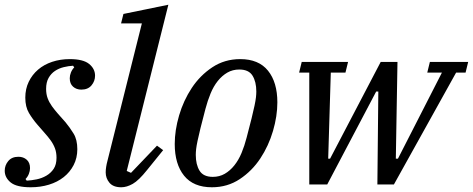

<svg xmlns="http://www.w3.org/2000/svg" viewBox="-21 -780 2000 812"><path d="M109 12Q49 12 24 -8.5Q-1 -29 -1 -58Q-1 -81 14 -99Q29 -117 57 -117Q78 -117 92 -104.5Q106 -92 106 -69Q106 -57 101 -44.5Q96 -32 87 -23L92 -16Q112 -17 134 -21.5Q156 -26 175 -37Q194 -48 206 -66Q218 -84 218 -113Q218 -135 211.5 -152.5Q205 -170 193.5 -186Q182 -202 167.5 -218Q153 -234 137 -253Q117 -276 101.5 -302Q86 -328 86 -367Q86 -404 100.5 -434Q115 -464 140 -485.5Q165 -507 199.5 -518.5Q234 -530 274 -530Q331 -530 356 -509.5Q381 -489 381 -460Q381 -437 366 -419Q351 -401 323 -401Q302 -401 288 -413.5Q274 -426 274 -449Q274 -461 279 -473.5Q284 -486 293 -495L288 -502Q269 -501 248.5 -496Q228 -491 211.5 -480Q195 -469 184.5 -450.5Q174 -432 174 -404Q174 -382 180.5 -364.5Q187 -347 198.5 -331Q210 -315 224.5 -298.5Q239 -282 256 -263Q275 -240 290.5 -214.5Q306 -189 306 -149Q306 -112 290.5 -82Q275 -52 248.5 -31Q222 -10 186 1Q150 12 109 12Z M492 12Q458 12 442 -7Q426 -26 426 -51Q426 -62 428 -74.5Q430 -87 433 -98L579 -681H491L501 -721L691 -760L515 -57L533 -49L643 -164L669 -145L601 -61Q566 -17 540.5 -2.5Q515 12 492 12Z M879 -32Q907 -32 929.5 -45Q952 -58 970 -80.5Q988 -103 1000.5 -133Q1013 -163 1022 -198Q1035 -247 1043 -279.5Q1051 -312 1055.5 -333.5Q1060 -355 1061.5 -368.5Q1063 -382 1063 -393Q1063 -434 1047 -460Q1031 -486 991 -486Q963 -486 940.5 -473Q918 -460 900 -437.5Q882 -415 869.5 -384.5Q857 -354 848 -320Q835 -271 827 -238.5Q819 -206 814.5 -184.5Q810 -163 808.5 -149.5Q807 -136 807 -125Q807 -84 823 -58Q839 -32 879 -32ZM875 12Q797 12 757.5 -37Q718 -86 718 -171Q718 -229 736.5 -292Q755 -355 790 -408Q825 -461 877 -495.5Q929 -530 995 -530Q1073 -530 1112.5 -481Q1152 -432 1152 -347Q1152 -289 1133.5 -226Q1115 -163 1080 -110Q1045 -57 993 -22.5Q941 12 875 12Z M1287 -473H1244L1255 -518H1451L1440 -473H1378L1367 -109H1375L1589 -518H1660L1653 -109H1662L1848 -473H1786L1797 -518H1959L1948 -473H1908L1645 0H1575L1579 -393H1570L1363 0H1287Z"/></svg>

Font: IBM Plex Serif Text
Style: Italic
Weight: 450
Italic angle: -14°
Designer: Mike Abbink, Paul van der Laan, Pieter van Rosmalen
Foundry: Bold Monday
Version: Version 3.001